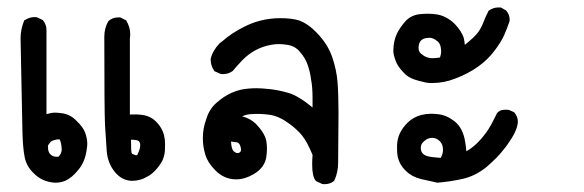

<svg xmlns="http://www.w3.org/2000/svg" viewBox="-20 -293 1540 506"><path d="M34.2 -191.4Q34.2 -215.8 43.9 -239.3L45.9 -240.2Q57.6 -248 71.3 -248Q76.2 -248 78.1 -247.1L92.8 -240.2Q102.5 -228.5 102.5 -213.9Q102.5 -211.9 102.5 -210.9V7.8Q115.2 3.9 124.5 3.9Q133.8 3.9 138.7 4.9Q164.1 6.8 181.6 25.4Q199.2 42 204.6 57.1Q210 72.3 210 85.9Q210 91.8 209 97.7Q205.1 131.8 187.5 153.3Q169.9 175.8 151.4 183.6Q139.6 188.5 126 188.5Q126 188.5 125 188.5Q90.8 186.5 68.4 163.1Q49.8 145.5 44.9 120.6Q40 95.7 39.1 52.7ZM322.3 8.8Q339.8 7.8 354.5 9.8Q377 12.7 392.1 28.3Q407.2 43.9 412.1 62.5Q415 74.2 415 85.9Q415 97.7 414.6 104.5Q414.1 111.3 412.1 118.7Q410.2 126 407.2 131.8Q399.4 145.5 389.2 156.2Q378.9 167 369.1 171.9Q350.6 183.6 327.1 183.6Q300.8 182.6 282.2 159.7Q263.7 136.7 261.2 104.5Q258.8 72.3 256.8 37.1Q254.9 0 254.9 -196.3Q254.9 -218.8 265.6 -237.3Q276.4 -247.1 291 -247.1Q293 -247.1 296.9 -247.1L312.5 -239.3Q323.2 -221.7 323.2 -203.1Q323.2 -198.2 322.3 -192.4ZM106.4 93.8Q106.4 108.4 113.3 114.3Q120.1 120.1 128.9 120.1Q130.9 120.1 133.8 120.1Q140.6 113.3 141.6 107.4Q142.6 104.5 142.6 101.6Q142.6 94.7 141.1 86.4Q139.6 78.1 136.7 74.2Q135.7 74.2 134.8 74.2Q129.9 74.2 123 76.2Q116.2 78.1 113.8 80.6Q111.3 83 110.4 85Q108.4 86.9 106.4 90.8Q106.4 92.8 106.4 93.8ZM333 114.3Q336.9 116.2 338.9 116.2Q340.8 116.2 341.8 115.2Q349.6 99.6 349.6 89.8Q349.6 82 344.7 78.1Q338.9 75.2 325.2 75.2Q325.2 93.8 325.7 102.1Q326.2 110.4 328.1 112.3Z M872.1 5.9 871.1 136.7Q871.1 160.2 861.3 182.6L859.4 184.6Q849.6 192.4 835 192.4Q830.1 192.4 828.1 191.4L813.5 184.6L811.5 182.6Q802.7 171.9 802.7 139.6Q802.7 128.9 803.7 115.2Q789.1 80.1 776.4 64.5Q764.6 49.8 744.1 34.2Q716.8 13.7 692.4 9.8Q667 5.9 640.6 7.8Q627.9 8.8 618.2 13.7Q638.7 18.6 654.3 33.2Q676.8 56.6 681.6 77.1Q685.5 97.7 681.6 122.1Q676.8 149.4 648.4 166Q625 179.7 602.5 179.7Q570.3 179.7 546.9 155.3Q527.3 135.7 521 114.3Q514.6 92.8 514.6 71.3Q514.6 44.9 523.4 21.5Q531.2 -4.9 549.8 -21.5Q588.9 -56.6 635.7 -59.6Q644.5 -60.5 656.7 -60.5Q668.9 -60.5 691.4 -58.1Q713.9 -55.7 739.7 -48.3Q765.6 -41 803.7 -9.8Q803.7 -19.5 803.7 -34.2Q803.7 -48.8 802.7 -61.5Q801.8 -74.2 799.8 -83Q797.9 -100.6 791.5 -120.1Q785.2 -139.6 770.5 -156.2Q757.8 -171.9 737.3 -174.8Q725.6 -176.8 714.8 -176.8Q704.1 -176.8 694.3 -174.8Q650.4 -167 618.2 -133.8Q600.6 -115.2 593.8 -106.4Q583 -97.7 567.4 -97.7Q562.5 -97.7 560.5 -98.6L544.9 -105.5L543.9 -107.4Q535.2 -120.1 535.2 -136.7V-137.7Q540 -159.2 558.6 -178.7L567.4 -185.5Q590.8 -206.1 622.1 -221.7Q667 -245.1 718.8 -245.1Q748 -245.1 767.6 -239.3Q792 -230.5 814.5 -207Q843.8 -176.8 855.5 -142.6Q867.2 -108.4 869.6 -75.7Q872.1 -43 872.1 5.9ZM595.7 105.5Q596.7 106.4 599.6 108.4Q602.5 110.4 606.4 110.4Q610.4 110.4 613.3 107.4Q615.2 104.5 615.2 101.1Q615.2 97.7 613.3 91.8Q610.4 83 604 82Q597.7 81.1 588.9 80.1Q589.8 99.6 595.7 105.5Z M1028.3 121.1Q1026.4 110.4 1026.4 101.6Q1026.4 92.8 1026.4 88.9Q1027.3 71.3 1034.2 57.6Q1041 43 1055.2 29.3Q1069.3 15.6 1090.8 9.8Q1104.5 6.8 1115.2 6.8Q1126 6.8 1132.8 7.8Q1155.3 9.8 1174.8 24.4Q1196.3 39.1 1204.1 71.3Q1208 89.8 1209 105.5Q1236.3 90.8 1261.7 55.7Q1271.5 43 1290 4.9Q1296.9 -2 1302.7 -2.9Q1308.6 -3.9 1312.5 -3.9Q1319.3 -3.9 1322.3 -2.9L1335 2.9Q1344.7 13.7 1344.7 27.3Q1344.7 36.1 1340.3 47.9Q1335.9 59.6 1329.1 70.3Q1322.3 81.1 1312.5 94.7Q1297.9 113.3 1289.1 122.1Q1275.4 135.7 1261.7 147.5Q1232.4 170.9 1200.2 178.2Q1168 185.5 1132.8 188.5L1088.9 178.7Q1065.4 172.9 1049.3 157.2Q1033.2 141.6 1028.3 121.1ZM1147.5 101.6Q1147.5 85 1135.7 76.2Q1127.9 70.3 1119.1 70.3Q1106.4 70.3 1096.7 80.1Q1088.9 86.9 1088.9 96.7Q1088.9 111.3 1102.5 117.2Q1111.3 121.1 1141.6 123Q1147.5 112.3 1147.5 101.6ZM1043.9 -101.6Q1028.3 -117.2 1022.5 -133.3Q1016.6 -149.4 1016.6 -158.2Q1016.6 -184.6 1026.4 -205.1Q1034.2 -220.7 1047.9 -236.3Q1063.5 -253.9 1088.9 -255.9Q1097.7 -256.8 1108.9 -256.8Q1120.1 -256.8 1131.8 -254.9Q1155.3 -251 1175.8 -232.4L1179.7 -228.5Q1196.3 -210.9 1202.1 -193.4Q1204.1 -184.6 1205.1 -174.8Q1230.5 -195.3 1239.3 -207Q1248 -218.8 1253.4 -232.9Q1258.8 -247.1 1267.6 -264.6Q1279.3 -273.4 1293.9 -273.4Q1295.9 -273.4 1299.8 -273.4L1313.5 -265.6Q1323.2 -254.9 1323.2 -241.2Q1323.2 -237.3 1322.3 -235.4Q1316.4 -217.8 1308.6 -200.2Q1300.8 -182.6 1283.2 -159.2Q1247.1 -111.3 1179.7 -85.9Q1150.4 -74.2 1118.2 -74.2Q1104.5 -74.2 1095.7 -77.1Q1068.4 -83 1056.6 -90.8Q1049.8 -94.7 1043.9 -101.6ZM1139.6 -141.6Q1142.6 -150.4 1142.6 -156.7Q1142.6 -163.1 1141.1 -170.4Q1139.6 -177.7 1133.8 -183.6L1127 -188.5Q1119.1 -193.4 1112.3 -193.4Q1096.7 -193.4 1089.8 -186.5Q1083 -179.7 1083 -167Q1083 -157.2 1089.8 -151.4L1097.7 -145.5Q1108.4 -139.6 1119.1 -139.6Q1129.9 -139.6 1139.6 -141.6Z"/></svg>

Font: JasonHandwriting2
Style: SemiBold
Weight: 600
Version: Version 1.04.7